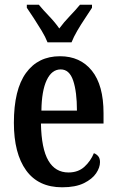

<svg xmlns="http://www.w3.org/2000/svg" viewBox="-20 -786 495 816"><path d="M244 10Q143 10 91 -62Q39 -134 39 -264Q39 -405 90.5 -476Q142 -547 235 -547Q321 -547 370.5 -485.5Q420 -424 420 -305V-261H154Q156 -154 185.5 -103.5Q215 -53 271 -53Q312 -53 338.5 -77Q365 -101 379 -135Q390 -131 397.5 -122Q405 -113 405 -97Q405 -74 388.5 -49.5Q372 -25 336.5 -7.5Q301 10 244 10ZM307 -316Q307 -396 291 -443.5Q275 -491 238 -491Q200 -491 178.5 -445.5Q157 -400 156 -316ZM182 -606Q173 -629 157 -655.5Q141 -682 124 -708Q107 -734 94 -753V-766H145Q163 -744 188.5 -717.5Q214 -691 232 -665Q251 -691 276.5 -717.5Q302 -744 320 -766H371V-753Q359 -734 341.5 -708Q324 -682 308.5 -655.5Q293 -629 284 -606Z"/></svg>

Font: Noto Serif Georgian ExtraCondensed SemiBold
Style: Regular
Weight: 600
Width: 2
Designer: Monotype Design Team, Akaki Razmadze
Foundry: Google LLC
Version: Version 2.003; ttfautohint (v1.8.4.7-5d5b)